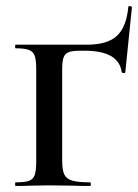

<svg xmlns="http://www.w3.org/2000/svg" viewBox="-20 -616 458 636"><path d="M32 -12Q62 -12 76 -17Q90 -22 95 -36.5Q100 -51 100 -81V-387Q100 -417 95 -431Q90 -445 76 -450.5Q62 -456 32 -456Q30 -456 30 -462Q30 -468 32 -468H268Q336 -468 367.5 -497.5Q399 -527 405 -593Q405 -596 410 -596Q412 -596 414.5 -594.5Q417 -593 417 -592L395 -376Q395 -374 390 -374Q384 -374 383 -378Q373 -448 260 -448H246Q219 -448 207 -443Q195 -438 190.5 -425.5Q186 -413 186 -386V-85Q186 -54 192.5 -39Q199 -24 218.5 -18Q238 -12 278 -12Q281 -12 281 -6Q281 0 278 0Q241 0 220 -1L143 -2L81 -1Q63 0 32 0Q30 0 30 -6Q30 -12 32 -12Z"/></svg>

Font: Cormorant Unicase SemiBold
Style: Regular
Weight: 600
Designer: Christian Thalmann (Catharsis Fonts)
Foundry: Catharsis Fonts
Version: Version 4.000